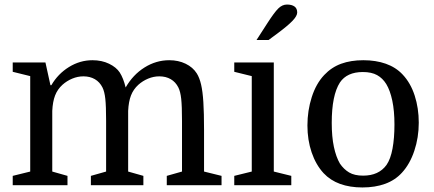

<svg xmlns="http://www.w3.org/2000/svg" viewBox="-20 -815 1909 845"><path d="M113 -60V-480L36 -499V-540H180L202 -440H206Q235 -490 283.5 -520Q332 -550 387 -550Q428 -550 460 -534.5Q492 -519 507 -496Q523 -471 533 -430Q565 -486 616 -518Q667 -550 725 -550Q765 -550 797 -534.5Q829 -519 846 -492Q858 -473 865 -443Q872 -413 875 -365.5Q878 -318 878 -245V-60L955 -41V0H714V-41L781 -60V-283Q781 -348 777.5 -380Q774 -412 765 -430Q753 -454 731.5 -466.5Q710 -479 681 -479Q656 -479 632 -469Q608 -459 589 -442Q567 -422 556.5 -395Q546 -368 544 -327V-60L611 -41V0H380V-41L447 -60V-283Q447 -348 443.5 -380Q440 -412 431 -430Q419 -454 397.5 -466.5Q376 -479 347 -479Q322 -479 298 -469Q274 -459 255 -442Q233 -422 222.5 -395Q212 -368 210 -327V-60L277 -41V0H36V-41Z M1088 -480 1011 -499V-540H1185V-60L1262 -41V0H1011V-41L1088 -60ZM1109 -639 1158 -715Q1187 -760 1204.5 -777.5Q1222 -795 1243 -795Q1264 -795 1276 -786.5Q1288 -778 1288 -760Q1288 -745 1267.5 -723.5Q1247 -702 1200 -667L1162 -639Z M1823 -275Q1823 -210 1803.5 -151.5Q1784 -93 1749 -55Q1719 -22 1675 -6Q1631 10 1575 10Q1520 10 1477 -5.5Q1434 -21 1404 -53Q1370 -90 1351.5 -144.5Q1333 -199 1333 -263Q1333 -328 1352 -387.5Q1371 -447 1407 -485Q1439 -519 1481.5 -534.5Q1524 -550 1579 -550Q1634 -550 1678 -534.5Q1722 -519 1752 -487Q1787 -450 1805 -394.5Q1823 -339 1823 -275ZM1440 -274Q1440 -213 1449.5 -168.5Q1459 -124 1476 -95Q1493 -70 1516.5 -56Q1540 -42 1578 -42Q1647 -42 1681 -89Q1699 -115 1707.5 -161Q1716 -207 1716 -267Q1716 -327 1706.5 -372Q1697 -417 1680 -445Q1664 -471 1639.5 -484.5Q1615 -498 1577 -498Q1507 -498 1476 -452Q1440 -396 1440 -274Z"/></svg>

Font: Domine
Style: Regular
Weight: 400
Designer: Pablo Impallari, Rodrigo Fuenzalida, Brenda Gallo
Foundry: Pablo Impallari, Rodrigo Fuenzalida, Brenda Gallo
Version: Version 2.000;September 19, 2022;FontCreator 14.0.0.2877 64-